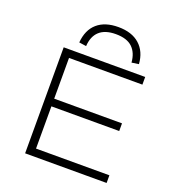

<svg xmlns="http://www.w3.org/2000/svg" viewBox="-163 -1071 1100 1200"><g transform="rotate(20 387.0 -470.5)"><path d="M140 0V-705H682V-654H194V-383H645V-332H194V-51H682V0ZM269 -760 221 -767Q228 -852 279 -896.5Q330 -941 419 -941Q509 -941 560.5 -895Q612 -849 618 -767L571 -760Q566 -824 529.5 -859Q493 -894 419 -894Q348 -894 310.5 -860Q273 -826 269 -760Z"/></g></svg>

Font: Nunito Sans 7pt Expanded ExtraLight
Style: Regular
Weight: 250
Width: 7
Designer: Vernon Adams
Foundry: Vernon Adams
Version: Version 3.101;gftools[0.9.27]